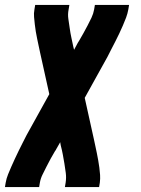

<svg xmlns="http://www.w3.org/2000/svg" viewBox="-50 -550 570 775"><path d="M-30 205 -27 187Q-24 170 -17.5 154Q-11 138 -4 122Q3 106 10.5 90Q18 74 25.5 58.5Q33 43 41 27.5Q49 12 57 -4L149 -170L112 -337Q109 -351 106 -365Q103 -379 100 -393.5Q97 -408 94.5 -422.5Q92 -437 90.5 -451.5Q89 -466 87.5 -481Q86 -496 89 -512L92 -530H230L227 -512Q223 -492 226 -473Q229 -454 231.5 -435.5Q234 -417 238 -398.5Q242 -380 246 -361L249 -349L264 -377Q265 -379 266.5 -381Q268 -383 269 -385Q278 -400 286.5 -415.5Q295 -431 303.5 -447Q312 -463 319.5 -479Q327 -495 330 -512L333 -530H471L468 -512Q465 -495 459 -479Q453 -463 446 -447Q439 -431 431.5 -415Q424 -399 416 -383.5Q408 -368 400 -352.5Q392 -337 384 -321L292 -155L329 12Q332 26 335 40Q338 54 341 68.5Q344 83 346.5 97.5Q349 112 351 126.5Q353 141 354 156Q355 171 353 187L350 205H212L215 187Q218 167 215.5 148Q213 129 210 110.5Q207 92 203.5 73.5Q200 55 195 36L193 24L177 52Q176 54 175 56Q174 58 172 60Q163 75 154.5 90.5Q146 106 138 122Q130 138 122 154Q114 170 111 187L108 205Z"/></svg>

Font: Iosevka Slab Heavy
Style: Italic
Weight: 900
Italic angle: -9°
Monospace: yes
Designer: Belleve Invis
Foundry: Belleve Invis
Version: Version 11.1.0; ttfautohint (v1.8.3)